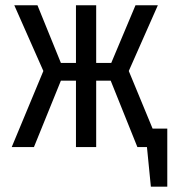

<svg xmlns="http://www.w3.org/2000/svg" viewBox="-20 -560 657 731"><path d="M470.3 -289.7 561 -70.3H616.9V150.8H554.4L539.5 0H503.1L401.5 -252.8H346.2V0H269.2V-252.8H211.8L109.2 0H24.6L145.1 -289.7L34.4 -540H122.6L211.8 -320.5H269.2V-540H346.2V-320.5H403.6L495.9 -540H581Z"/></svg>

Font: Fira Code
Style: Regular
Weight: 400
Designer: Carrois Corporate, Edenspiekermann AG, Nikita Prokopov
Foundry: Carrois Corporate, Edenspiekermann AG, Nikita Prokopov
Version: Version 5.002